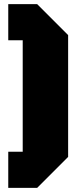

<svg xmlns="http://www.w3.org/2000/svg" viewBox="-20 -770 390 930"><path d="M310 -600V-10L160 140H20V-35H90V-575H20V-750H160Z"/></svg>

Font: Tektur Black
Style: Regular
Weight: 900
Designer: Adam Jagosz
Foundry: Adam Jagosz
Version: Version 1.005;gftools[0.9.30]